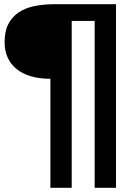

<svg xmlns="http://www.w3.org/2000/svg" viewBox="-20 -734 660 919"><path d="M221.2 -356.9Q168.5 -356.9 127.4 -369.1Q86.4 -381.3 58.6 -404.1Q30.8 -426.8 16.4 -459.2Q2 -491.7 2 -532.2Q2 -584.5 20 -619.1Q38.1 -653.8 70.1 -675Q102.1 -696.3 146 -705.1Q189.9 -713.9 242.2 -713.9H535.2V165H433.1V-633.8H323.2V165H221.2Z"/></svg>

Font: XB Khoramshahr
Style: Bold
Weight: 700
Designer: Behnam
Foundry: Irmug
Version: Version 8.005 2009